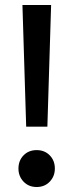

<svg xmlns="http://www.w3.org/2000/svg" viewBox="-20 -740 302 770"><path d="M85 -232 70 -720H185L170 -232ZM127 10Q95 10 74.5 -11.5Q54 -33 54 -64Q54 -96 74.5 -117Q95 -138 127 -138Q159 -138 179.5 -117Q200 -96 200 -64Q200 -33 179.5 -11.5Q159 10 127 10Z"/></svg>

Font: Outfit Thin Medium
Style: Regular
Weight: 500
Version: Version 1.100;gftools[0.9.27]